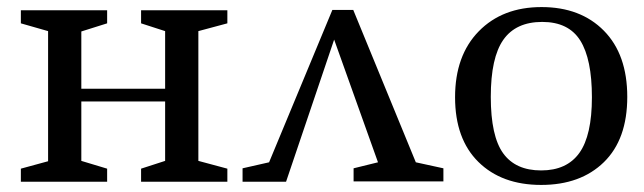

<svg xmlns="http://www.w3.org/2000/svg" viewBox="-20 -514 1822 543"><path d="M379 0V-37L447 -59V-227H210V-59L283 -37V0H39V-37L116 -58V-426L39 -448V-485H283V-448L210 -425V-263H447V-426L379 -448V-485H623V-448L541 -426V-59L623 -37V0Z M666 0V-38L741 -55L920 -486H979L1156 -55L1234 -38V-1H980V-38L1049 -55L925 -402L789 0Z M1654 -239Q1654 -347 1621 -399.5Q1588 -452 1513.5 -452Q1439 -452 1403.5 -401.5Q1368 -351 1368 -240Q1368 -129 1403 -80.5Q1438 -32 1510.5 -32Q1583 -32 1618.5 -81.5Q1654 -131 1654 -239ZM1267 -239Q1267 -357 1334 -425.5Q1401 -494 1511.5 -494Q1622 -494 1688 -427Q1754 -360 1754 -240Q1754 -120 1688 -55.5Q1622 9 1510.5 9Q1399 9 1333 -56Q1267 -121 1267 -239Z"/></svg>

Font: Ledger
Style: Regular
Weight: 400
Designer: Denis Masharov
Foundry: Denis Masharov
Version: 1.001